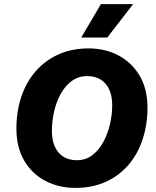

<svg xmlns="http://www.w3.org/2000/svg" viewBox="-20 -906 762 936"><path d="M348 10Q267 10 201.5 -24Q136 -58 98 -123Q60 -188 60 -279Q60 -362 83.5 -433Q107 -504 152.5 -557Q198 -610 263.5 -640Q329 -670 412 -670Q493 -670 558 -635.5Q623 -601 661 -536.5Q699 -472 699 -381Q699 -299 675.5 -227.5Q652 -156 607 -103Q562 -50 496.5 -20Q431 10 348 10ZM355 -125Q398 -125 430 -149.5Q462 -174 483.5 -213.5Q505 -253 516 -300Q527 -347 527 -392Q527 -438 512.5 -469.5Q498 -501 471 -518Q444 -535 405 -535Q362 -535 329.5 -511Q297 -487 275.5 -447.5Q254 -408 243.5 -361Q233 -314 233 -268Q233 -223 247.5 -191Q262 -159 289 -142Q316 -125 355 -125ZM472 -886H629L503 -723H376Z"/></svg>

Font: Kantumruy Pro
Style: Italic
Weight: 400
Italic angle: -13°
Designer: Sovichet Tep
Foundry: Sovichet Tep
Version: Version 1.002